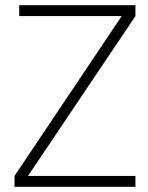

<svg xmlns="http://www.w3.org/2000/svg" viewBox="-20 -720 569 740"><path d="M88 -42H502V0H36V-42L449 -658H54V-700H502V-658Z"/></svg>

Font: Haskoy ExtraLight
Style: Regular
Weight: 200
Designer: Ertekin Erdin
Foundry: Ertekin Erdin
Version: Version 2.000; ttfautohint (v1.8.4.7-5d5b)